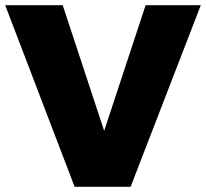

<svg xmlns="http://www.w3.org/2000/svg" viewBox="-23 -721 795 741"><path d="M-3 -701 265 0H481L752 -701H539L379 -216L219 -701Z"/></svg>

Font: Montserrat ExtraBold
Style: Regular
Weight: 800
Designer: Julieta Ulanovsky
Foundry: Julieta Ulanovsky
Version: Version 4.000